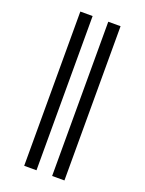

<svg xmlns="http://www.w3.org/2000/svg" viewBox="-176 -905 852 1130"><g transform="rotate(20 250.0 -340.0)"><path d="M299 143V-823H376V143ZM124 143V-823H201V143Z"/></g></svg>

Font: Iosevka Medium
Style: Regular
Weight: 500
Monospace: yes
Designer: Belleve Invis
Foundry: Belleve Invis
Version: Version 32.5.0; ttfautohint (v1.8.4)